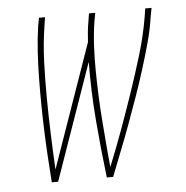

<svg xmlns="http://www.w3.org/2000/svg" viewBox="-43 -562 587 605"><g transform="rotate(-5 250.0 -260.0)"><path d="M97 0Q94 -41 91.5 -81.5Q89 -122 87.5 -163Q86 -204 85.5 -245Q85 -286 85.5 -327.5Q86 -369 88.5 -410.5Q91 -452 97 -494L102 -520H121L117 -494Q108 -436 106 -379Q104 -322 104.5 -265Q105 -208 107 -151.5Q109 -95 112 -39L249 -430Q250 -446 251.5 -462Q253 -478 256 -494L260 -520H280L275 -494Q269 -455 267 -416Q265 -377 265.5 -338Q266 -299 267.5 -260.5Q269 -222 272 -184Q275 -146 278 -108Q281 -70 285 -32Q308 -89 329 -146.5Q350 -204 369.5 -261.5Q389 -319 406.5 -377Q424 -435 434 -494L438 -520H458L453 -494Q447 -452 435.5 -410.5Q424 -369 411 -327.5Q398 -286 383.5 -245Q369 -204 354 -163Q339 -122 323 -81.5Q307 -41 291 0H271Q260 -91 252.5 -183Q245 -275 246 -368L117 0Z"/></g></svg>

Font: Iosevka SS04 Thin Oblique
Style: Regular
Weight: 100
Italic angle: -9°
Monospace: yes
Designer: Belleve Invis
Foundry: Belleve Invis
Version: Version 19.0.0; ttfautohint (v1.8.4)